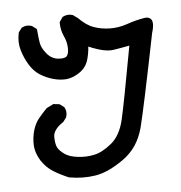

<svg xmlns="http://www.w3.org/2000/svg" viewBox="-44 -265 588 625"><g transform="rotate(5 250.0 47.0)"><path d="M203.6 317.4Q197.3 315.9 190.7 314.2Q184.1 312.5 177.5 310.5Q170.9 308.6 164.6 306.4Q158.2 304.2 152.3 301.8Q139.2 296.9 127.9 289.1Q116.7 281.2 106.4 270.5Q100.1 263.2 95 255.6Q89.8 248 86.2 239.7Q82.5 231.4 80.6 223.1Q75.2 197.8 78.1 173.3Q81.1 149.4 91.3 132.3Q100.6 116.2 111.3 100.1L111.8 99.6L112.8 98.6L131.3 85L132.8 84H134.3L150.9 83H152.3L153.8 83.5L167.5 90.3L168.9 90.8L169.4 91.8Q180.2 104.5 177.7 122.6V124L177.2 124.5L170.4 138.2L169.9 139.2L168.9 140.1Q141.1 167 144.5 189Q146.5 200.7 149.7 209.5Q152.8 218.3 156.7 223.6Q161.1 229 167.7 233.6Q174.3 238.3 182.6 242.2Q199.2 250 226.6 248.5Q254.4 247.1 279.8 236.8Q305.2 226.6 330.6 196.8Q355.5 167.5 358.4 115.7Q361.3 63.5 362.3 -127Q336.9 -117.2 312.5 -108.9Q284.7 -99.1 229.5 -112.3Q231.9 -88.9 229.5 -68.4Q228 -55.2 222.2 -43.9Q216.3 -32.7 206.5 -23.4Q200.2 -17.6 193.6 -12.9Q187 -8.3 180.2 -5.1Q173.3 -2 166.5 0Q146 4.9 123 2.4Q100.1 0 79.1 -8.8Q58.1 -17.6 40.5 -37.6Q23.4 -57.1 11.2 -81.5Q-1 -106 0 -136.7V-138.2L0.5 -139.2L7.3 -152.8L7.8 -154.3L8.8 -154.8Q21.5 -165.5 39.6 -163.1H41L41.5 -162.6L55.2 -155.8L57.6 -154.3L58.6 -151.9Q64 -131.3 70.3 -112.3Q76.2 -94.2 95.7 -78.1Q114.3 -62.5 135.7 -64.5Q146.5 -65.4 153.1 -68.1Q159.7 -70.8 162.1 -74.7Q167.5 -84 163.6 -102.1Q159.7 -121.6 147.5 -138.7Q134.3 -157.7 129.9 -181.6V-183.6L130.4 -185.1L137.2 -199.7L137.7 -201.2L139.2 -202.1Q152.8 -212.4 169.9 -210H170.4L171.4 -209.5L186 -202.6L186.5 -202.1H187Q216.3 -181.2 241.2 -177.2Q266.6 -172.9 294.4 -177.2Q322.3 -181.6 348.1 -195.8Q375.5 -211.4 404.3 -221.2Q411.1 -223.6 416.5 -222.7Q438.5 -219.7 432.6 -174.3Q426.8 73.7 421.9 136.7Q420.4 152.8 416.7 168Q413.1 183.1 407 196.8Q400.9 210.4 392.3 222.9Q383.8 235.4 373 246.1Q329.6 290 289.6 303.7Q250 317.4 205.1 317.4H204.6Z"/></g></svg>

Font: NaikaiFont
Style: SemiBold
Weight: 600
Version: Version 1.89